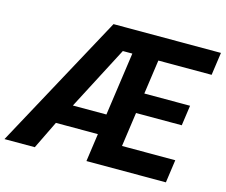

<svg xmlns="http://www.w3.org/2000/svg" viewBox="-156 -892 1215 1034"><g transform="rotate(15 451.0 -375.0)"><path d="M355 -750H954L936 -623H639L612 -432H867L851 -319H596L569 -128H866L848 0H405L427 -156H193L117 0H-52ZM444 -270 494 -623H441L257 -270Z"/></g></svg>

Font: Oakes Grotesk Bold
Style: Italic
Weight: 700
Italic angle: -8°
Designer: Samuel Oakes
Foundry: Samuel Oakes
Version: Version 1.000;PS 001.000;hotconv 1.0.88;makeotf.lib2.5.64775